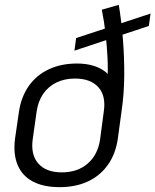

<svg xmlns="http://www.w3.org/2000/svg" viewBox="-20 -765 641 792"><path d="M226 7Q159 7 115 -16.5Q71 -40 52.5 -85Q34 -130 42 -193L58 -303Q67 -365 98.5 -410Q130 -455 181 -479Q232 -503 298 -503Q336 -503 366.5 -493.5Q397 -484 417.5 -466.5Q438 -449 447 -425L423 -427Q426 -477 423.5 -526.5Q421 -576 415.5 -625.5Q410 -675 400 -725L470 -745Q481 -678 487 -603.5Q493 -529 492.5 -453Q492 -377 481 -303L466 -193Q457 -130 425 -85Q393 -40 342.5 -16.5Q292 7 226 7ZM235 -54Q300 -54 342 -90.5Q384 -127 393 -191L408 -304Q418 -369 386 -405Q354 -441 289 -441Q246 -441 212.5 -424.5Q179 -408 158 -377.5Q137 -347 131 -304L115 -191Q106 -127 138 -90.5Q170 -54 235 -54ZM294 -608 601 -709 594 -658 287 -556Z"/></svg>

Font: Pathway Extreme SemiCondensed Light
Style: Italic
Weight: 300
Width: 4
Italic angle: -8°
Version: Version 1.001;gftools[0.9.26]